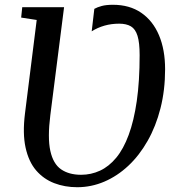

<svg xmlns="http://www.w3.org/2000/svg" viewBox="-20 -773 738 803"><path d="M303 10Q251 10 206.8 -7Q162.5 -24 131.2 -60.2Q100 -96.5 87 -155.5Q74 -214.5 84.5 -298.5L133.5 -689.5L68.5 -699.5L73 -743H248L190.5 -291.5Q178.5 -196.5 190.5 -142Q202.5 -87.5 235.5 -64.8Q268.5 -42 319 -42Q361 -42 398.2 -59.2Q435.5 -76.5 466 -113.2Q496.5 -150 518.2 -208.8Q540 -267.5 552 -350.2Q564 -433 564 -542.5Q564 -594.5 555.2 -623Q546.5 -651.5 527.5 -662.8Q508.5 -674 478.5 -674Q446 -674 417 -665.8Q388 -657.5 363.5 -642L374.5 -736Q387 -743 405.5 -748Q424 -753 452.5 -753Q522 -753 570.8 -719.5Q619.5 -686 645 -625.5Q670.5 -565 670.5 -483.5Q670.5 -396 651.2 -320.2Q632 -244.5 597.2 -183.5Q562.5 -122.5 516.5 -79.5Q470.5 -36.5 416 -13.2Q361.5 10 303 10Z"/></svg>

Font: Merriweather 20pt
Style: Italic
Weight: 400
Italic angle: -7.8°
Version: Version 2.101